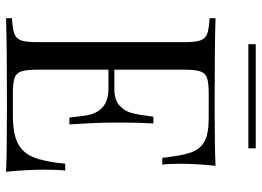

<svg xmlns="http://www.w3.org/2000/svg" viewBox="-138 -746 884 649"><g transform="rotate(90 304.5 -422.0)"><path d="M561 0Q493 -3 332 -3Q140 -3 42 0V-20Q78 -22 94.5 -28Q111 -34 117 -51Q123 -68 123 -106V-602Q123 -640 117 -657Q111 -674 94.5 -680Q78 -686 42 -688V-708Q140 -705 332 -705Q479 -705 541 -708Q534 -642 534 -590Q534 -551 537 -528H514Q507 -593 496 -624.5Q485 -656 459 -670.5Q433 -685 380 -685H297Q261 -685 244.5 -679.5Q228 -674 222 -657Q216 -640 216 -602V-366H282Q317 -366 336 -382.5Q355 -399 361.5 -421.5Q368 -444 372 -478L375 -498H398Q395 -456 395 -404V-356Q395 -305 401 -214H378Q377 -221 372 -262.5Q367 -304 344.5 -325Q322 -346 282 -346H216V-106Q216 -68 222 -51Q228 -34 244.5 -28.5Q261 -23 297 -23H370Q432 -23 464.5 -39.5Q497 -56 512 -92.5Q527 -129 534 -200H557Q554 -173 554 -128Q554 -71 561 0ZM482 -819H130V-844H482Z"/></g></svg>

Font: Playfair Display SC
Style: Regular
Weight: 400
Designer: Claus Eggers Sørensen
Foundry: Claus Eggers Sørensen
Version: Version 1.200; ttfautohint (v1.6)